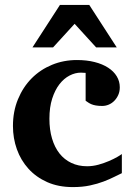

<svg xmlns="http://www.w3.org/2000/svg" viewBox="-20 -742 542 774"><path d="M471.2 -43.9Q458.5 -38.1 440.2 -28.8Q421.9 -19.5 397.7 -10.3Q373.5 -1 342.8 5.6Q312 12.2 273.9 12.2Q215.3 12.2 170.4 -7.8Q125.5 -27.8 94.7 -61.8Q64 -95.7 48.1 -140.1Q32.2 -184.6 32.2 -233.9Q32.2 -293 52.5 -342Q72.8 -391.1 107.7 -426.3Q142.6 -461.4 189.5 -480.7Q236.3 -500 290 -500Q329.6 -500 361.3 -491.9Q393.1 -483.9 415.8 -469.2Q438.5 -454.6 450.7 -434.3Q462.9 -414.1 462.9 -390.1Q462.9 -373 456.8 -359.4Q450.7 -345.7 440.9 -335.7Q431.2 -325.7 418.5 -320.3Q405.8 -314.9 392.1 -314.9Q376.5 -314.9 366 -316.9Q355.5 -318.8 348.1 -322Q340.8 -325.2 335.4 -328.9Q330.1 -332.5 325.2 -335.9V-448.2Q318.8 -448.2 315.2 -448.7Q311.5 -449.2 306.2 -449.2Q283.2 -449.2 260.5 -437.5Q237.8 -425.8 219.7 -402.6Q201.7 -379.4 190.4 -344.5Q179.2 -309.6 179.2 -263.2Q179.2 -219.2 189.7 -183.8Q200.2 -148.4 219.7 -123.5Q239.3 -98.6 267.6 -85.2Q295.9 -71.8 331.1 -71.8Q354 -71.8 377 -78.1Q399.9 -84.5 419.2 -92.8Q438.5 -101.1 452.4 -109.1Q466.3 -117.2 471.2 -121.1ZM367.7 -550.8 280.8 -646 193.8 -550.8H110.8L221.7 -722.2H339.8L450.7 -550.8Z"/></svg>

Font: Charis SIL APac
Style: Bold
Weight: 700
Foundry: SIL International
Version: Version 5.000